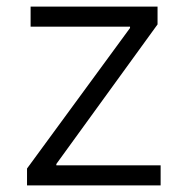

<svg xmlns="http://www.w3.org/2000/svg" viewBox="-20 -559 566 579"><path d="M61.5 0V-50.8L372.1 -474.6V-478.5H72.3V-539.1H455.1V-485.4L149.9 -64.5V-60.5H464.4V0Z"/></svg>

Font: Inter 18pt Light
Style: Regular
Weight: 300
Designer: Rasmus Andersson
Foundry: rsms
Version: Version 4.001;git-66647c0bb